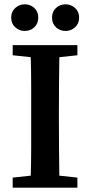

<svg xmlns="http://www.w3.org/2000/svg" viewBox="-20 -873 419 893"><path d="M95 -729Q70 -729 51 -746Q32 -763 32 -791Q32 -819 51 -836Q70 -853 95 -853Q121 -853 139.5 -836Q158 -819 158 -791Q158 -763 139.5 -746Q121 -729 95 -729ZM285 -729Q259 -729 240.5 -746Q222 -763 222 -791Q222 -819 240.5 -836Q259 -853 285 -853Q310 -853 329 -836Q348 -819 348 -791Q348 -763 329 -746Q310 -729 285 -729ZM39 -616V-663H340V-616L256 -607Q255 -545 254.5 -481.5Q254 -418 254 -353V-310Q254 -247 254.5 -183.5Q255 -120 256 -56L340 -47V0H39V-47L123 -56Q125 -118 125 -182Q125 -246 125 -310V-353Q125 -416 125 -479.5Q125 -543 123 -607Z"/></svg>

Font: Source Serif Pro Semibold
Style: Regular
Weight: 600
Designer: Frank Grießhammer
Foundry: Adobe Systems Incorporated
Version: Version 3.000;hotconv 1.0.109;makeotfexe 2.5.65596